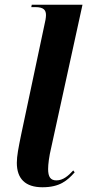

<svg xmlns="http://www.w3.org/2000/svg" viewBox="-20 -780 368 810"><path d="M159 10C232 10 264 -18 295 -53L289 -61C268 -38 246 -19 218 -19C193 -19 183 -34 183 -67C183 -86 187 -120 196 -157L328 -760H114L112 -750H129C166 -750 174 -736 174 -716C174 -706 171 -689 167 -673L69 -211C58 -157 51 -122 51 -93C51 -26 87 10 159 10Z"/></svg>

Font: Noto Serif Display Condensed
Style: Bold Italic
Weight: 700
Width: 3
Italic angle: -12°
Designer: Monotype Design Team
Foundry: Monotype Imaging Inc.
Version: Version 2.009